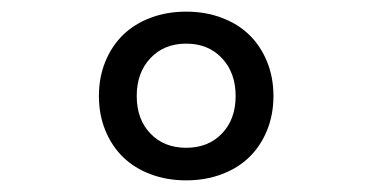

<svg xmlns="http://www.w3.org/2000/svg" viewBox="-20 -760 640 330"><path d="M300 -450Q267 -450 239 -460.5Q211 -471 191.5 -490Q172 -509 161 -536Q150 -563 150 -595Q150 -627 161 -654Q172 -681 191.5 -700Q211 -719 239 -729.5Q267 -740 300 -740Q333 -740 361 -729.5Q389 -719 408.5 -700Q428 -681 439 -654Q450 -627 450 -595Q450 -563 439 -536Q428 -509 408.5 -490Q389 -471 361 -460.5Q333 -450 300 -450ZM300 -506Q338 -506 361.5 -530.5Q385 -555 385 -595Q385 -635 361.5 -660Q338 -685 300 -685Q262 -685 238.5 -660Q215 -635 215 -595Q215 -555 238.5 -530.5Q262 -506 300 -506Z"/></svg>

Font: Maple Mono NL
Style: Regular
Weight: 400
Monospace: yes
Designer: subframe7536
Version: Version 7.000